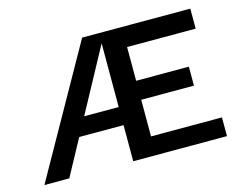

<svg xmlns="http://www.w3.org/2000/svg" viewBox="-83 -689 1023 815"><g transform="rotate(-15 428.5 -281.5)"><path d="M409 0V-563H810.7V-475H509.3V-326.7H741V-243.3H509.3V-82.3H821V0ZM162.7 -158.7 163 -238.3H438.7L436 -158.7ZM18.7 0 335.3 -563H433.3L128 0Z"/></g></svg>

Font: Darker Grotesque Light
Style: Regular
Weight: 300
Designer: Gabriel Lam
Foundry: TypeRant
Version: Version 1.000;gftools[0.9.28]